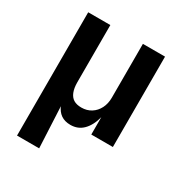

<svg xmlns="http://www.w3.org/2000/svg" viewBox="-160 -612 861 909"><g transform="rotate(30 271.0 -157.0)"><path d="M61 180V-494H182V-181Q182 -150 190.5 -128.5Q199 -107 215.5 -97Q232 -87 258 -87Q288 -87 311 -101.5Q334 -116 347 -141.5Q360 -167 360 -200V-494H481V0H363V-95Q350 -45 322.5 -17.5Q295 10 254 10Q223 10 202 -4.5Q181 -19 169 -49H171L182 180Z"/></g></svg>

Font: Nunito Sans 10pt SemiCondensed
Style: Bold
Weight: 700
Width: 4
Designer: Vernon Adams
Foundry: Vernon Adams
Version: Version 3.101;gftools[0.9.27]